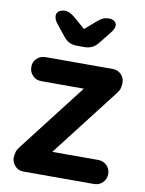

<svg xmlns="http://www.w3.org/2000/svg" viewBox="-84 -806 653 865"><g transform="rotate(10 242.0 -373.0)"><path d="M406 -110Q430 -110 446 -94.5Q462 -79 462 -55Q462 -32 446 -16Q430 0 406 0H84Q59 0 44 -18Q29 -36 30 -54Q31 -69 34 -80.5Q37 -92 49 -107L298 -429L296 -415H93Q69 -415 53 -431Q37 -447 37 -471Q37 -494 53 -509.5Q69 -525 93 -525H401Q424 -525 440 -508Q456 -491 454 -465Q453 -455 450.5 -445Q448 -435 437 -421L192 -104V-110ZM222 -600Q184 -600 161 -630L117 -685Q105 -701 105 -717Q105 -730 115.5 -738Q126 -746 146 -746Q164 -746 191 -723L256 -667L230 -670L291 -723Q305 -735 316 -740.5Q327 -746 346 -746Q360 -746 369.5 -738.5Q379 -731 379 -720Q379 -713 375.5 -704.5Q372 -696 363 -685L319 -630Q296 -600 258 -600Z"/></g></svg>

Font: Quicksand Light
Style: Bold
Weight: 700
Version: Version 3.004